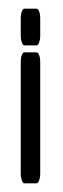

<svg xmlns="http://www.w3.org/2000/svg" viewBox="-20 -424 146 444"><path d="M36 -319Q33 -319 30.5 -326Q28 -333 28 -340V-383Q28 -391 30.5 -397.5Q33 -404 36 -404H64Q68 -404 70.5 -397.5Q73 -391 73 -383V-340Q73 -333 70.5 -326Q68 -319 64 -319ZM36 0Q33 0 30.5 -7Q28 -14 28 -21V-282Q28 -290 30.5 -296.5Q33 -303 36 -303H64Q68 -303 70.5 -296.5Q73 -290 73 -282V-21Q73 -14 70.5 -7Q68 0 64 0Z"/></svg>

Font: Chathura ExtraBold
Style: Regular
Weight: 800
Designer: Appaji Ambarisha Darbha
Foundry: Aditya Fonts
Version: Version 1.002 2016